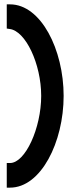

<svg xmlns="http://www.w3.org/2000/svg" viewBox="-20 -715 325 881"><path d="M11 33V146H26C168 146 272 -63 272 -275C272 -487 168 -695 26 -695H11V-584L24 -582C97 -574 169 -422 169 -275C169 -127 96 33 26 33Z"/></svg>

Font: Charger Sport
Style: BlkNrw
Weight: 900
Designer: Jasper
Foundry: Cannot Into Space Fonts
Version: Version 1.1